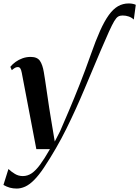

<svg xmlns="http://www.w3.org/2000/svg" viewBox="-62 -850 808 1115"><path d="M35 245Q14 245 -4.5 240Q-23 235 -42 224L-13 131.5Q4 147.5 24.8 160Q45.5 172.5 70.5 172.5Q98 172.5 121.8 156.5Q145.5 140.5 170.8 106.2Q196 72 228 16H149L64.5 -427Q61 -445.5 55.8 -453Q50.5 -460.5 41.5 -460.5Q32.5 -460.5 24.5 -455.8Q16.5 -451 6.5 -442.5L-2 -462Q10.5 -477.5 28.5 -490.5Q46.5 -503.5 68.8 -511.5Q91 -519.5 116 -519.5Q154.5 -519.5 170 -496.5Q185.5 -473.5 192.5 -431Q196 -411.5 199.5 -387.5Q203 -363.5 207 -337Q211 -310.5 215 -282.8Q219 -255 223.2 -227.2Q227.5 -199.5 231.8 -173.5Q236 -147.5 240 -124L256 -28L287 -88Q310.5 -142 339.5 -210.2Q368.5 -278.5 400.8 -360Q433 -441.5 466 -535Q494 -615 519.2 -671.2Q544.5 -727.5 569.8 -762.5Q595 -797.5 623.2 -813.8Q651.5 -830 685.5 -830Q699.5 -830 710.2 -827.5Q721 -825 726.5 -822L715 -736.5Q703 -748 686.2 -754Q669.5 -760 649.5 -760Q635 -760 624.2 -753.8Q613.5 -747.5 601.5 -727.5Q589.5 -707.5 571 -666.8Q552.5 -626 523 -557Q475.5 -445.5 427.8 -331.2Q380 -217 323.8 -103Q267.5 11 193.5 123Q163 168.5 136 195.5Q109 222.5 84 233.8Q59 245 35 245Z"/></svg>

Font: Merriweather 144pt SemiBold
Style: Italic
Weight: 600
Italic angle: -7.8°
Version: Version 2.101